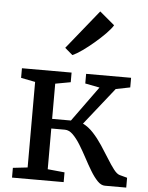

<svg xmlns="http://www.w3.org/2000/svg" viewBox="-59 -924 750 971"><g transform="rotate(5 316.5 -438.0)"><path d="M38.9 0V-49.5L113.1 -57.9V-492.2L40.7 -506.4V-555.3H292.7V-506.4L215.1 -492.2V-313.5H310.5L439.9 -492.2L366.5 -506.4V-555.3H594.8V-506.4L522.3 -491.9L372.6 -303.2Q401.2 -289.4 426.3 -262.1Q451.3 -234.9 473 -202.1Q494.8 -169.3 513.8 -138.3Q532.8 -107.3 549.3 -85.8Q565.7 -64.3 580.1 -60.3L618.7 -49.9V0H510.3Q490.9 0 472.5 -19.1Q454 -38.2 435.8 -68.4Q417.6 -98.5 399.7 -132.3Q381.7 -166.1 363.1 -196.2Q344.4 -226.4 324.9 -245.5Q305.4 -264.6 284.5 -264.6H215.1V-57.9L301.1 -49.5V0ZM289.8 -644.1H288.6L249.8 -677.3L410.2 -876L486 -812.3Q475.6 -794.5 451.2 -769.5Q426.8 -744.6 396.5 -718.7Q366.3 -692.9 337.7 -672.7Q309.1 -652.6 289.8 -644.1Z"/></g></svg>

Font: Merriweather 7pt Light
Style: Regular
Weight: 300
Designer: Eben Sorkin
Foundry: Eben Sorkin
Version: Version 2.200;gftools[0.9.31]